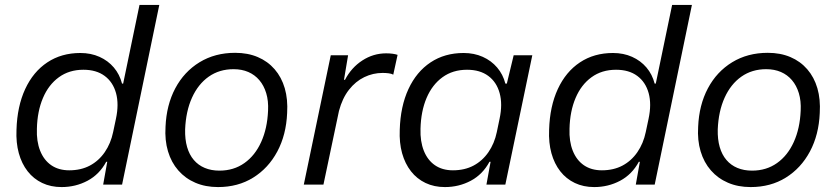

<svg xmlns="http://www.w3.org/2000/svg" viewBox="-20 -749 3392 779"><path d="M229.9 10Q186.1 10 151.3 -6.6Q116.4 -23.1 92.2 -54Q68 -84.9 56.3 -127.4Q44.6 -169.9 46.9 -222.4Q49.7 -317.6 82.2 -387.7Q114.7 -457.9 172 -495.9Q229.3 -534 306 -534Q348.9 -534 383.6 -518.4Q418.3 -502.9 441.9 -475.1Q465.4 -447.4 475.1 -409.9H479.7L546 -729H626.3L475.3 0H398.6L415.1 -92.4L411 -92.7Q383.4 -41.3 335 -15.6Q286.6 10 229.9 10ZM260.9 -58Q308.4 -58 344.5 -77.1Q380.6 -96.3 405 -131.6Q429.4 -167 439 -213.1L450.4 -267Q463.1 -326.1 450.8 -371.1Q438.4 -416 404.6 -441Q370.9 -466 318.4 -466Q260.6 -466 218.9 -435.6Q177.1 -405.3 154.3 -351.5Q131.4 -297.7 129.7 -226.7Q127.7 -175.6 142.9 -137.4Q158 -99.3 188 -78.6Q218 -58 260.9 -58Z M864.6 10Q813.4 10 772.6 -7.6Q731.7 -25.1 703.4 -57.6Q675 -90 661.6 -135Q648.1 -180 651.6 -234.9Q655.3 -323 691.1 -390.6Q727 -458.1 789.6 -496.4Q852.3 -534.7 934.1 -534.7Q985.3 -534.7 1025.8 -517.5Q1066.3 -500.3 1094.3 -468Q1122.3 -435.7 1135.4 -390.9Q1148.4 -346 1145 -290.4Q1141.3 -202 1105.1 -134.3Q1068.9 -66.6 1007.2 -28.3Q945.6 10 864.6 10ZM870.3 -56.7Q928.3 -56.7 971.6 -87.4Q1014.9 -118 1039.7 -173Q1064.6 -228 1067.6 -300.1Q1069.6 -339.9 1060.1 -371.1Q1050.6 -402.3 1032.1 -423.9Q1013.6 -445.6 987.4 -456.9Q961.1 -468.3 927.7 -468.3Q870 -468.3 826.9 -438Q783.9 -407.7 759 -352.7Q734.1 -297.7 731.1 -224.1Q730.1 -183.7 739.1 -152.5Q748.1 -121.3 766.3 -100Q784.4 -78.7 810.8 -67.7Q837.1 -56.7 870.3 -56.7Z M1212.6 0 1322 -524.7H1392.3L1375.6 -425.1H1379.7Q1405.4 -474.6 1450 -503.6Q1494.6 -532.6 1546.7 -532.6Q1561.3 -532.6 1573.4 -530.9Q1585.6 -529.1 1593.1 -526.4L1575.6 -446.1Q1568.9 -450.1 1556.9 -451.6Q1545 -453.1 1532.3 -453.1Q1493.4 -453.1 1458 -436Q1422.6 -418.9 1395.8 -384.7Q1369 -350.6 1355.3 -298.9L1292.3 0Z M1785.1 10Q1741.4 10 1706.6 -6.6Q1671.7 -23.1 1647.5 -54Q1623.3 -84.9 1611.4 -127.4Q1599.6 -169.9 1601.9 -222.4Q1604.7 -317.6 1637.2 -387.7Q1669.7 -457.9 1727 -495.9Q1784.3 -534 1861 -534Q1903.9 -534 1938.6 -518.4Q1973.3 -502.9 1997 -475.1Q2020.7 -447.4 2030.4 -409.9H2036.4L2064.1 -524.7H2139.7L2030.3 0H1953.6L1970.4 -92.4L1966 -92.7Q1938.4 -41.3 1890.1 -15.6Q1841.9 10 1785.1 10ZM1817.6 -58Q1865.1 -58 1901.2 -77.1Q1937.3 -96.3 1961.7 -131.6Q1986.1 -167 1995.7 -213.1L2006.9 -267Q2019.6 -326.1 2007.2 -371.1Q1994.9 -416 1961.1 -441Q1927.3 -466 1874.9 -466Q1817 -466 1775.3 -435.6Q1733.6 -405.3 1710.7 -351.5Q1687.9 -297.7 1686.1 -226.7Q1684.4 -175.6 1699.6 -137.4Q1714.7 -99.3 1744.7 -78.6Q1774.7 -58 1817.6 -58Z M2390.9 10Q2347.1 10 2312.3 -6.6Q2277.4 -23.1 2253.2 -54Q2229 -84.9 2217.3 -127.4Q2205.6 -169.9 2207.9 -222.4Q2210.7 -317.6 2243.2 -387.7Q2275.7 -457.9 2333 -495.9Q2390.3 -534 2467 -534Q2509.9 -534 2544.6 -518.4Q2579.3 -502.9 2602.9 -475.1Q2626.4 -447.4 2636.1 -409.9H2640.7L2707 -729H2787.3L2636.3 0H2559.6L2576.1 -92.4L2572 -92.7Q2544.4 -41.3 2496 -15.6Q2447.6 10 2390.9 10ZM2421.9 -58Q2469.4 -58 2505.5 -77.1Q2541.6 -96.3 2566 -131.6Q2590.4 -167 2600 -213.1L2611.4 -267Q2624.1 -326.1 2611.8 -371.1Q2599.4 -416 2565.6 -441Q2531.9 -466 2479.4 -466Q2421.6 -466 2379.9 -435.6Q2338.1 -405.3 2315.3 -351.5Q2292.4 -297.7 2290.7 -226.7Q2288.7 -175.6 2303.9 -137.4Q2319 -99.3 2349 -78.6Q2379 -58 2421.9 -58Z M3025.6 10Q2974.4 10 2933.6 -7.6Q2892.7 -25.1 2864.4 -57.6Q2836 -90 2822.6 -135Q2809.1 -180 2812.6 -234.9Q2816.3 -323 2852.1 -390.6Q2888 -458.1 2950.6 -496.4Q3013.3 -534.7 3095.1 -534.7Q3146.3 -534.7 3186.8 -517.5Q3227.3 -500.3 3255.3 -468Q3283.3 -435.7 3296.4 -390.9Q3309.4 -346 3306 -290.4Q3302.3 -202 3266.1 -134.3Q3229.9 -66.6 3168.2 -28.3Q3106.6 10 3025.6 10ZM3031.3 -56.7Q3089.3 -56.7 3132.6 -87.4Q3175.9 -118 3200.7 -173Q3225.6 -228 3228.6 -300.1Q3230.6 -339.9 3221.1 -371.1Q3211.6 -402.3 3193.1 -423.9Q3174.6 -445.6 3148.4 -456.9Q3122.1 -468.3 3088.7 -468.3Q3031 -468.3 2987.9 -438Q2944.9 -407.7 2920 -352.7Q2895.1 -297.7 2892.1 -224.1Q2891.1 -183.7 2900.1 -152.5Q2909.1 -121.3 2927.3 -100Q2945.4 -78.7 2971.8 -67.7Q2998.1 -56.7 3031.3 -56.7Z"/></svg>

Font: Mona Sans ExtraLight
Style: Italic
Weight: 200
Italic angle: -11.6951°
Designer: Deni Anggara
Foundry: GitHub
Version: Version 2.000